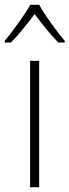

<svg xmlns="http://www.w3.org/2000/svg" viewBox="-44 -784 291 804"><path d="M120 -764H83C59 -721 8 -652 -24 -613V-606H2C35 -639 73 -688 101 -725C130 -687 167 -639 200 -606H227V-613C197 -648 144 -720 120 -764ZM120 0V-529H82V0Z"/></svg>

Font: Noto Sans Devanagari UI SemiCondensed ExtraLight
Style: Regular
Weight: 200
Width: 4
Designer: Jelle Bosma - Monotype Design Team
Foundry: Monotype Imaging Inc.
Version: Version 2.004